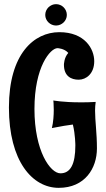

<svg xmlns="http://www.w3.org/2000/svg" viewBox="-20 -873 513 925"><path d="M447 -158C447 -232 438 -290 438 -340C438 -354 439 -368 441 -382C414 -380 389 -380 367 -380C284 -380 237 -389 237 -389C237 -389 239 -370 239 -344C239 -318 237 -285 230 -256C274 -265 308 -270 331 -273C343 -225 343 -172 343 -172C343 -81 319 -38 271 -38C223 -38 146 -144 146 -348C146 -552 223 -641 257 -641C257 -641 290 -640 309 -618C288 -595 288 -561 288 -561C288 -506 323 -489 359 -489C395 -489 434 -518 434 -578C434 -638 388 -718 266 -718C144 -718 23 -614 23 -355C23 -96 136 32 263 32C389 32 447 -62 447 -158ZM302 -801C302 -830 278 -853 250 -853C222 -853 198 -830 198 -801C198 -773 222 -750 250 -750C278 -750 302 -773 302 -801Z"/></svg>

Font: Rum Raisin
Style: Regular
Weight: 400
Designer: Astigmatic (AOETI)
Foundry: Astigmatic (AOETI)
Version: Version 1.000